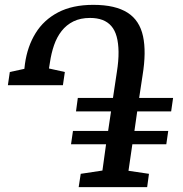

<svg xmlns="http://www.w3.org/2000/svg" viewBox="-20 -772 756 792"><path d="M304.5 0 313 -55 402.5 -68.5 417.5 -177H273L281 -232H426L438 -312.5H293.5L301 -368H446L462 -474.5Q469.5 -521.5 469 -558Q468.5 -594.5 461.2 -621Q454 -647.5 439.2 -664.5Q424.5 -681.5 402.5 -689.8Q380.5 -698 351.5 -698Q312 -698 283 -683.8Q254 -669.5 234.2 -644.2Q214.5 -619 203 -585.8Q191.5 -552.5 186 -514.5L182 -489.5L247.5 -475L239.5 -420.5H12.5L20.5 -475L80.5 -488L83 -509Q93 -580.5 126.8 -635.2Q160.5 -690 219.8 -721Q279 -752 364.5 -752Q411 -752 446.2 -743.8Q481.5 -735.5 506.5 -719.5Q531.5 -703.5 547.2 -679.2Q563 -655 570 -622.5Q577 -590 576.5 -549.8Q576 -509.5 568 -460.5L554 -368H694L686 -312.5H546L534.5 -232H674L666 -177H526L510 -67.5L594.5 -55L587 0Z"/></svg>

Font: Merriweather 28pt Medium
Style: Italic
Weight: 500
Italic angle: -7.8°
Version: Version 2.101